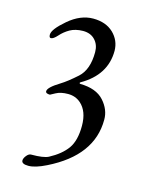

<svg xmlns="http://www.w3.org/2000/svg" viewBox="-96 -475 564 728"><g transform="rotate(15 186.0 -111.5)"><path d="M259.3 -384.8Q288.6 -356.4 289.1 -315.9Q289.1 -220.7 194.8 -167Q189.9 -163.1 195.8 -161.1Q258.8 -160.2 289.1 -126.5Q319.3 -92.8 318.8 -53.2Q318.8 87.9 154.8 168.9Q112.8 189.9 85.9 189.9Q59.1 189.9 59.1 175.8Q59.1 167 67.9 156.2Q76.7 145.5 85.9 146Q133.8 146 152.8 136.2Q197.8 112.3 220.7 80.6Q243.2 48.8 243.2 -8.8Q243.2 -66.4 211.4 -94.2Q190.9 -112.3 161.6 -112.3Q132.8 -112.3 114.3 -102.1Q95.7 -92.3 95.2 -91.8Q78.1 -91.8 78.1 -101.1Q78.1 -116.2 123 -143.6Q147 -158.2 183.1 -190.4Q219.2 -222.7 219.2 -292Q219.2 -320.8 201.7 -339.4Q184.6 -357.9 154.3 -357.9Q124 -357.4 103.5 -345.7Q83 -334 67.9 -316.9Q52.7 -299.8 43 -299.8Q36.1 -299.8 36.1 -312Q36.1 -333 83 -373Q129.9 -413.1 179.7 -413.1Q229.5 -413.1 259.3 -384.8Z"/></g></svg>

Font: EBGaramond
Style: Regular
Weight: 400
Version: Version 000.012g